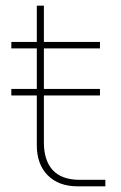

<svg xmlns="http://www.w3.org/2000/svg" viewBox="-20 -658 427 678"><path d="M255 0Q187 0 148.5 -39Q110 -78 110 -145V-638H135V-155Q135 -91 166.5 -57Q198 -23 262 -23H352V0ZM20 -487V-510H333V-487ZM20 -321V-344H333V-321Z"/></svg>

Font: MuseoModerno Thin
Style: Regular
Weight: 100
Designer: Pablo Cosgaya, Héctor Gatti, Marcela Romero, and the Authors of The MuseoModerno Project.
Foundry: Omnibus-Type Team
Version: Version 1.003